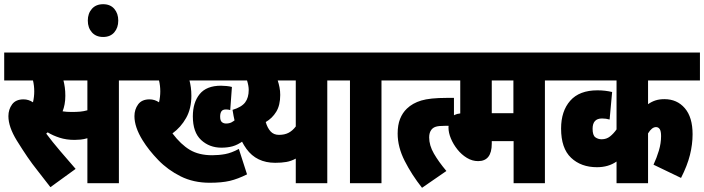

<svg xmlns="http://www.w3.org/2000/svg" viewBox="-20 -872 3352 914"><path d="M546 -489V0H396V-214Q379 -209 363.5 -207.5Q348 -206 335 -206Q296 -206 263.5 -216.5Q231 -227 207 -242Q204 -239 200 -236Q229 -197 267.5 -152Q306 -107 340 -68L220 19Q185 -27 159 -59.5Q133 -92 110.5 -125Q88 -158 60 -203Q20 -268 20 -319Q20 -351 37.5 -375Q55 -399 92 -399Q116 -399 137 -385Q143 -411 143 -437Q143 -464 137 -489H0V-622H612V-489ZM321 -339Q344 -339 361 -340.5Q378 -342 396 -347V-489H282Q286 -474 288.5 -456Q291 -438 291 -416Q291 -394 287.5 -375.5Q284 -357 278 -342Q297 -339 321 -339Z M398 -774Q398 -808 417.5 -830Q437 -852 471 -852Q505 -852 524 -830Q543 -808 543 -774Q543 -740 524 -718Q505 -696 471 -696Q437 -696 417.5 -718Q398 -740 398 -774Z M1156 -42Q1112 -20 1074 -11Q1036 -2 978 -2Q901 -2 840 -32.5Q779 -63 733.5 -110Q688 -157 659 -204Q620 -267 620 -319Q620 -351 637.5 -375Q655 -399 692 -399Q716 -399 737 -385Q743 -411 743 -437Q743 -464 737 -489H600V-622H1118V-489H882Q886 -474 888.5 -456Q891 -438 891 -416Q891 -355 866 -310.5Q841 -266 801 -237Q841 -184 884 -158.5Q927 -133 990 -133Q1022 -133 1052 -138.5Q1082 -144 1117 -163ZM1139 -202Q1111 -182 1087 -175.5Q1063 -169 1034 -169Q977 -169 937.5 -205.5Q898 -242 898 -318Q898 -384 930.5 -424Q963 -464 1032 -464Q1044 -464 1059 -462.5Q1074 -461 1084 -458L1076 -348Q1066 -351 1056 -351Q1040 -351 1034 -342Q1028 -333 1028 -317Q1028 -298 1036 -291Q1044 -284 1056 -284Q1071 -284 1082 -289.5Q1093 -295 1106 -307Z M1604 -622V-489H1538V0H1388V-117Q1366 -105 1343 -101Q1320 -97 1290 -97Q1201 -97 1153 -163.5Q1105 -230 1087 -349Q1130 -362 1147 -384.5Q1164 -407 1164 -444Q1164 -463 1156 -489H1070V-622ZM1245 -291Q1253 -263 1268 -246.5Q1283 -230 1308 -230Q1335 -230 1354 -240Q1373 -250 1388 -270V-489H1302Q1307 -474 1310.5 -456.5Q1314 -439 1314 -420Q1314 -371 1295 -340Q1276 -309 1245 -291Z M1796 -489V0H1646V-489H1592V-622H1862V-489Z M1850 -622H2148V-489H1850ZM1873 -236Q1873 -277 1884.5 -306Q1896 -335 1917 -355Q1944 -381 1985.5 -393.5Q2027 -406 2106 -406H2141V-273H2097Q2069 -273 2055.5 -269Q2042 -265 2034 -255Q2023 -241 2023 -218Q2023 -180 2045.5 -141Q2068 -102 2105 -58L1989 22Q1940 -40 1906.5 -106Q1873 -172 1873 -236Z M2574 -489V0H2425V-200H2321V-188Q2321 -105 2256 -105Q2228 -105 2202.5 -120.5Q2177 -136 2157.5 -160.5Q2138 -185 2126.5 -212.5Q2115 -240 2115 -265Q2115 -290 2127 -309.5Q2139 -329 2171 -332V-489H2093V-622H2640V-489ZM2424 -489H2321V-333H2424Z M3312 -489H3065V-376Q3082 -388 3100.5 -394Q3119 -400 3143 -400Q3203 -400 3240 -357Q3277 -314 3277 -233Q3277 -185 3264.5 -134.5Q3252 -84 3222 -25L3091 -88Q3106 -120 3116.5 -155Q3127 -190 3127 -224Q3127 -248 3120.5 -257.5Q3114 -267 3103 -267Q3083 -267 3065 -237V0H2915V-103Q2876 -76 2822 -76Q2746 -76 2698.5 -121Q2651 -166 2651 -260Q2651 -343 2694.5 -392.5Q2738 -442 2824 -442Q2861 -442 2894 -434L2882 -303Q2865 -308 2846 -308Q2801 -308 2801 -259Q2801 -228 2814 -218.5Q2827 -209 2844 -209Q2867 -209 2884 -222.5Q2901 -236 2915 -256V-489H2628V-622H3312Z"/></svg>

Font: Noto Sans Devanagari UI ExtraCondensed Black
Style: Regular
Weight: 900
Width: 2
Designer: Jelle Bosma - Monotype Design Team
Foundry: Monotype Imaging Inc.
Version: Version 2.003